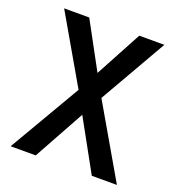

<svg xmlns="http://www.w3.org/2000/svg" viewBox="-130 -821 859 927"><g transform="rotate(20 300.0 -357.0)"><path d="M27 0 242 -368 42 -714H171L300 -476L428 -714H557L359 -369L573 0H444L300 -261L156 0Z"/></g></svg>

Font: Noto Sans Mono SemiBold
Style: Regular
Weight: 600
Designer: Monotype Design Team
Foundry: Monotype Imaging Inc.
Version: Version 2.014; ttfautohint (v1.8.4.7-5d5b)